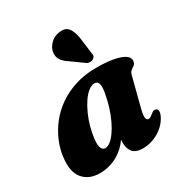

<svg xmlns="http://www.w3.org/2000/svg" viewBox="-175 -875 969 1020"><g transform="rotate(-30 309.0 -365.0)"><path d="M504.5 -170.5Q495.5 -134 499 -120.2Q502.5 -106.5 512.5 -106.5Q519 -106.5 525 -109.8Q531 -113 540.5 -121Q552 -130.5 559 -132.2Q566 -134 573 -130.5Q582 -126 582.5 -113.8Q583 -101.5 573 -82Q550.5 -39 505.2 -12.5Q460 14 409.5 14Q367 14 348.5 -7.2Q330 -28.5 330 -65Q330 -77.5 331 -91Q332 -104.5 334.5 -119.5Q337 -134.5 340.5 -151Q344 -167.5 349 -185L362 -150Q346.5 -100 314 -63Q281.5 -26 238.2 -6Q195 14 146.5 14Q79.5 14 43.8 -28.2Q8 -70.5 18.5 -156Q24 -204 43.8 -251Q63.5 -298 96.5 -339.8Q129.5 -381.5 175.2 -413.2Q221 -445 279.2 -463.2Q337.5 -481.5 406.5 -481.5Q473 -481.5 516 -472.5Q559 -463.5 579 -448.5Q599 -433.5 596.5 -415Q594.5 -398.5 585 -391.5Q575.5 -384.5 565.8 -377.5Q556 -370.5 551.5 -353.5ZM210.5 -158.5Q206 -118 214.2 -102.5Q222.5 -87 236.5 -87Q251.5 -87 268 -99.8Q284.5 -112.5 301.2 -135.8Q318 -159 333.2 -190.8Q348.5 -222.5 360.8 -261.5Q373 -300.5 380.5 -343.5Q387 -380.5 381.2 -397.5Q375.5 -414.5 359 -414.5Q339 -414.5 319.2 -399Q299.5 -383.5 281.8 -357.2Q264 -331 249 -297.8Q234 -264.5 224.2 -228.5Q214.5 -192.5 210.5 -158.5ZM412 -662.5 425 -563Q427.5 -554 426.5 -545.5Q425.5 -537 415.5 -530Q407.5 -524 396.8 -523.8Q386 -523.5 377.5 -527.5L302 -582Q273 -600 259.8 -619.5Q246.5 -639 250.5 -667.5Q254 -693 276.8 -716.2Q299.5 -739.5 334 -743Q371.5 -748 388.5 -725.5Q405.5 -703 412 -662.5Z"/></g></svg>

Font: Fraunces ExtraBold
Style: Italic
Weight: 800
Italic angle: -16°
Version: Version 1.000;[b76b70a41]